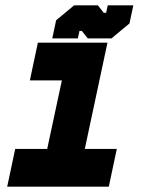

<svg xmlns="http://www.w3.org/2000/svg" viewBox="-20 -700 550 720"><path d="M7 0 37 -141.5H157L212 -398.5H92L122 -540H383L298 -141.5H418L388 0ZM176 -556 190.5 -624 258 -680H347L369 -652H378L384 -680H480L465.5 -612L398 -556H309L287 -584H278L272 -556Z"/></svg>

Font: Tourney Expanded Black
Style: Italic
Weight: 900
Width: 7
Italic angle: -12°
Designer: Tyler Finck
Foundry: Etcetera Type Co
Version: Version 1.010; ttfautohint (v1.8.3)